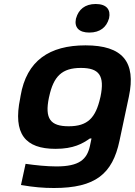

<svg xmlns="http://www.w3.org/2000/svg" viewBox="-20 -736 675 961"><path d="M83 -256 81 -244C44 -66 106 9 258 9C348 9 393 -17 430 -43H438L430 -5C415 62 377 97 262 97C214 97 157 91 108 84L85 190C149 201 197 205 250 205C458 205 543 134 578 -31L625 -252C662 -426 594 -509 408 -509C228 -509 113 -433 83 -256ZM225 -248 226 -252C248 -354 290 -396 385 -396C476 -396 505 -358 483 -252L482 -248C459 -146 419 -104 324 -104C232 -104 203 -142 225 -248ZM360 -642C351 -598 376 -573 427 -573C482 -573 513 -601 525 -642L526 -645C535 -687 514 -716 459 -716C405 -716 373 -688 361 -645Z"/></svg>

Font: LT Wave Bold
Style: Italic
Weight: 700
Designer: Daniel Lyons
Version: Version 2.5 (Glyphs App)